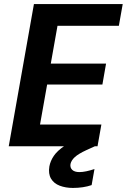

<svg xmlns="http://www.w3.org/2000/svg" viewBox="-20 -720 624 945"><path d="M23 0 147 -700H584L565 -593H263L230 -407H502L484 -304H212L177 -107H479L460 0ZM339 205Q303 205 274 194Q245 183 231 159Q217 135 223 99Q228 72 245 47Q262 22 297.5 -2Q333 -26 392 -49L441 -69L460 -6L405 19Q366 37 348.5 53Q331 69 327 87Q324 105 335.5 116Q347 127 371 127Q386 127 405 123Q424 119 445 112L431 191Q411 198 387.5 201.5Q364 205 339 205Z"/></svg>

Font: DM Sans 24pt
Style: Bold Italic
Weight: 700
Italic angle: -10°
Designer: Colophon Foundry, Jonny Pinhorn
Foundry: Colophon Foundry
Version: Version 4.004;gftools[0.9.30]